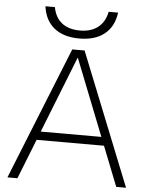

<svg xmlns="http://www.w3.org/2000/svg" viewBox="-62 -1003 815 1053"><g transform="rotate(5 345.5 -476.5)"><path d="M19 0 312 -730H380L672 0H618L347 -686H345L74 0ZM138 -219V-266H553V-219ZM345 -793Q258 -793 206.5 -834.5Q155 -876 145 -953H197Q207 -897 244.5 -867Q282 -837 345 -837Q406 -837 444 -867Q482 -897 493 -953H545Q535 -876 483.5 -834.5Q432 -793 345 -793Z"/></g></svg>

Font: M PLUS 1 Light
Style: Regular
Weight: 300
Designer: Coji Morishita
Foundry: UNDERFOREST DESIGN
Version: Version 1.001